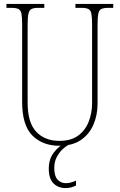

<svg xmlns="http://www.w3.org/2000/svg" viewBox="-20 -734 610 980"><path d="M283 10Q198 10 145.5 -42Q93 -94 93 -214V-608Q93 -646 89.5 -664Q86 -682 74 -688Q62 -694 37 -694H13V-714H206V-694H177Q152 -694 140.5 -688Q129 -682 125 -663.5Q121 -645 121 -606V-210Q121 -108 165 -61.5Q209 -15 283 -15Q344 -15 380.5 -43Q417 -71 433.5 -115Q450 -159 450 -207V-607Q450 -645 446.5 -663.5Q443 -682 431 -688Q419 -694 394 -694H365V-714H558V-694H534Q509 -694 497 -688Q485 -682 481.5 -663.5Q478 -645 478 -607V-205Q478 -147 457 -98Q436 -49 393 -19.5Q350 10 283 10ZM315 226Q277 226 253 202Q229 178 229 127Q229 77 255.5 43.5Q282 10 308 0H342Q323 7 303.5 24Q284 41 270.5 66Q257 91 257 123Q257 165 274 183Q291 201 316 201Q340 201 368 188V213Q355 219 343 222.5Q331 226 315 226Z"/></svg>

Font: Noto Serif Ethiopic Condensed Thin
Style: Regular
Weight: 100
Width: 3
Designer: Monotype Design Team
Foundry: Monotype Imaging Inc.
Version: Version 2.102; ttfautohint (v1.8.4.7-5d5b)